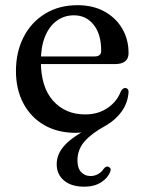

<svg xmlns="http://www.w3.org/2000/svg" viewBox="-20 -500 560 740"><path d="M105 -253V-282.5H345Q370 -282.5 370 -304Q370 -368.5 340.8 -404.8Q311.5 -441 265 -441Q227.5 -441 198.5 -419.8Q169.5 -398.5 153.5 -359Q137.5 -319.5 137.5 -264Q137.5 -164 184.8 -111.5Q232 -59 308 -59Q359.5 -59 396 -84.8Q432.5 -110.5 446.5 -150Q455.5 -161.5 463 -161Q468.5 -160.5 472 -156.8Q475.5 -153 475.5 -146Q473 -104 449 -70.5Q425 -37 384.5 -14Q333.5 13.5 306 45Q278.5 76.5 278.5 118Q278.5 148 292.8 163.2Q307 178.5 329 178.5Q344.5 178.5 358.2 170.8Q372 163 380 150Q384.5 145 388.2 143Q392 141 397 142.5Q401.5 143.5 405 148.5Q408.5 153.5 404.5 162Q397 184.5 370.8 202Q344.5 219.5 304.5 219.5Q255 219.5 226.8 195.8Q198.5 172 198.5 133Q198.5 92 231 58Q263.5 24 331.5 -10L312.5 7Q298 10 288.8 11Q279.5 12 272.5 12Q202 12 150.2 -18Q98.5 -48 70 -101.8Q41.5 -155.5 41.5 -226.5Q41.5 -299 70.5 -356.2Q99.5 -413.5 153.2 -446.8Q207 -480 279 -480Q338 -480 382 -456Q426 -432 450.8 -390.2Q475.5 -348.5 475.5 -295Q475.5 -274 462 -263.5Q448.5 -253 423.5 -253Z"/></svg>

Font: Fraunces 11pt
Style: Regular
Weight: 400
Version: Version 1.000;[b76b70a41]